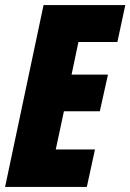

<svg xmlns="http://www.w3.org/2000/svg" viewBox="-25 -734 512 754"><path d="M-5 0 146 -714H467L436 -569H283L256 -441H399L367 -297H226L194 -147H348L316 0Z"/></svg>

Font: Noto Sans Display Condensed Black
Style: Italic
Weight: 900
Width: 3
Italic angle: -192°
Designer: Monotype Design Team
Foundry: Monotype Imaging Inc.
Version: Version 1.900